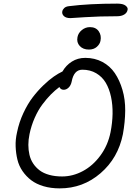

<svg xmlns="http://www.w3.org/2000/svg" viewBox="-20 -1061 756 1061"><path d="M369.1 -960.9Q344.7 -960.9 333 -972.2Q321.3 -983.4 324.2 -998Q326.2 -1008.3 335 -1016.6Q343.8 -1024.9 360.8 -1026.9Q472.7 -1041 627.9 -1041Q659.7 -1041 673.8 -1030Q688 -1019 685.1 -1006.8Q682.1 -990.2 666.5 -980.7Q650.9 -971.2 627 -971.2Q530.3 -971.2 450.9 -966.1Q371.6 -960.9 369.1 -960.9ZM471.2 -787.1Q439 -787.1 420.7 -806.9Q402.3 -826.7 408.2 -856Q412.6 -878.9 432.4 -895Q452.1 -911.1 477.1 -911.1Q509.8 -911.1 525.6 -888.2Q541.5 -865.2 535.2 -835Q531.7 -816.9 514.9 -802Q498 -787.1 471.2 -787.1ZM310.1 -20Q260.7 -20 220.5 -32Q180.2 -43.9 152.3 -65.2Q124.5 -86.4 104.5 -115.5Q84.5 -144.5 76.2 -179Q67.9 -213.4 66.4 -251.7Q64.9 -290 74.2 -330.1Q85.4 -385.3 109.1 -436Q132.8 -486.8 160.4 -522.9Q188 -559.1 219.7 -589.6Q251.5 -620.1 277.3 -637.9Q303.2 -655.8 325.2 -666Q344.7 -700.2 377.2 -720.7Q409.7 -741.2 451.2 -741.2Q503.4 -741.2 545.7 -718.8Q587.9 -696.3 614.5 -657Q641.1 -617.7 656.7 -564.5Q672.4 -511.2 671.9 -449.5Q671.4 -387.7 659.2 -319.8Q632.8 -187.5 535.6 -103.8Q438.5 -20 310.1 -20ZM143.1 -319.8Q136.7 -289.1 136.7 -260.5Q136.7 -231.9 142.8 -205.6Q148.9 -179.2 163.3 -157.5Q177.7 -135.7 199 -119.6Q220.2 -103.5 252 -94.7Q283.7 -85.9 323.2 -85.9Q382.3 -85.9 437.7 -115.5Q493.2 -145 534.7 -201.4Q576.2 -257.8 590.8 -330.1Q601.1 -382.3 602.1 -431.9Q603 -481.4 593.5 -525.9Q584 -570.3 564.5 -603.5Q544.9 -636.7 511.7 -656.2Q478.5 -675.8 435.1 -675.8Q388.2 -675.8 376 -609.9Q371.6 -588.9 359.1 -576.9Q346.7 -564.9 332 -564.9Q315.4 -564.9 308.1 -580.1Q284.2 -562 261.2 -539.1Q238.3 -516.1 214.4 -484.1Q190.4 -452.1 171.6 -409.4Q152.8 -366.7 143.1 -319.8Z"/></svg>

Font: Shantell Sans Bouncy
Style: Italic
Weight: 300
Italic angle: -11.31°
Designer: Stephen Nixon, Anya Danilova, Shantell Martin
Foundry: Arrow Type
Version: Version 1.006;[9816181b4]